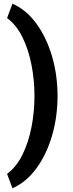

<svg xmlns="http://www.w3.org/2000/svg" viewBox="-20 -807 394 1036"><path d="M166 -289.1Q166 -374.5 149.9 -457Q133.8 -539.6 101.1 -606.2Q68.4 -672.9 18.1 -709.5L47.4 -787.1Q122.6 -753.9 177 -678.7Q231.4 -603.5 261 -502.4Q290.5 -401.4 290.5 -289.1Q290.5 -176.8 261 -75.4Q231.4 25.9 177 100.6Q122.6 175.3 47.4 209L18.1 131.3Q68.4 94.2 101.1 27.8Q133.8 -38.6 149.9 -121.1Q166 -203.6 166 -289.1Z"/></svg>

Font: Vazirmatn UI ExtraBold
Style: Regular
Weight: 800
Designer: Saber Rastikerdar
Foundry: Saber Rastikerdar
Version: Version 33.003